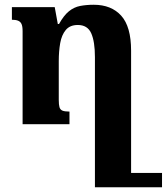

<svg xmlns="http://www.w3.org/2000/svg" viewBox="-20 -522 701 807"><path d="M374 -502Q448 -502 489.5 -456Q531 -410 531 -309V265H379V-282Q379 -347 363.5 -382Q348 -417 307 -417Q274 -417 256.5 -396Q239 -375 233 -340.5Q227 -306 227 -265V-102Q227 -82 230 -71.5Q233 -61 242.5 -57Q252 -53 272 -53V0H75V-391Q75 -411 70.5 -421Q66 -431 56 -435Q46 -439 30 -439V-492H210L223 -421H228Q248 -457 269.5 -474.5Q291 -492 317 -497Q343 -502 374 -502ZM409 265V205H661V265Z"/></svg>

Font: Noto Serif Armenian
Style: Regular
Weight: 400
Designer: Monotype Design Team
Foundry: Monotype Imaging Inc.
Version: Version 2.007